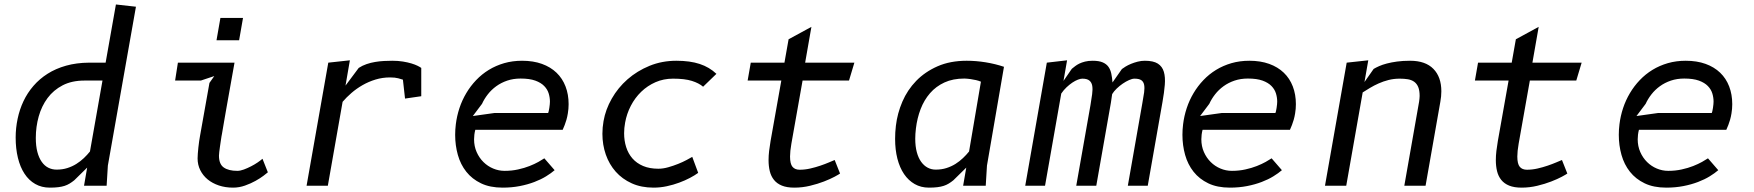

<svg xmlns="http://www.w3.org/2000/svg" viewBox="-20 -830 7840 858"><path d="M357.5 -470Q301 -470 260 -448.8Q219 -427.5 192.5 -391.8Q166 -356 153 -309.8Q140 -263.5 140 -213.5Q140 -177.5 147 -151Q154 -124.5 166.5 -106.8Q179 -89 196 -80.5Q213 -72 233 -72Q259 -72 281 -79Q303 -86 321.2 -97.5Q339.5 -109 354.8 -123.5Q370 -138 382 -153L438 -470ZM355.5 0 369.5 -81 312 -24.5Q301.5 -16 291.2 -9.8Q281 -3.5 268.8 0.5Q256.5 4.5 240.5 6.5Q224.5 8.5 202.5 8.5Q166 8.5 137.5 -7.8Q109 -24 89.5 -53.8Q70 -83.5 60 -124.8Q50 -166 50 -215.5Q50 -258 58.8 -299.5Q67.5 -341 85 -378Q102.5 -415 129.5 -446.2Q156.5 -477.5 192.8 -500.5Q229 -523.5 275.2 -536.5Q321.5 -549.5 377.5 -550H452L498 -810L587.5 -800L462 -90L456.5 0Z M965 -750H1066L1048.5 -650H947.5ZM937.5 -490 877.5 -470H762.5L775 -550H1028Q1015.5 -480 1006.5 -429.5Q997.5 -379 991.2 -343.5Q985 -308 981.2 -286Q977.5 -264 975.2 -251Q973 -238 972 -232.2Q971 -226.5 970.5 -224.2Q970 -222 969.8 -220.8Q969.5 -219.5 969 -215.5Q968 -208.5 966.2 -197Q964.5 -185.5 962.8 -173.5Q961 -161.5 959.8 -150.8Q958.5 -140 958.5 -134.5Q958.5 -96.5 980 -81.5Q1001.5 -66.5 1040.5 -66.5Q1053.5 -66.5 1069.8 -72.5Q1086 -78.5 1102 -86.8Q1118 -95 1131.5 -104.2Q1145 -113.5 1153 -120.5L1177 -60Q1172.5 -56 1157.8 -44.8Q1143 -33.5 1122 -21.8Q1101 -10 1075 -0.8Q1049 8.5 1021.5 8.5Q987 8.5 958 -1.2Q929 -11 908 -28.2Q887 -45.5 875 -69.5Q863 -93.5 863 -122Q863 -131 864 -144Q865 -157 866.5 -171.2Q868 -185.5 870 -199.2Q872 -213 874 -223.5L916 -459.5Z M1524 -447.5 1583 -526.5Q1599 -537 1618 -543.5Q1637 -550 1656.8 -553.2Q1676.5 -556.5 1696 -557.5Q1715.5 -558.5 1733 -558.5Q1759 -558.5 1780.5 -555Q1802 -551.5 1818.5 -546.5Q1835 -541.5 1846 -536Q1857 -530.5 1862.5 -526.5V-400L1790 -389.5L1780.5 -474Q1773.5 -476.5 1759.5 -480.2Q1745.5 -484 1723 -484Q1689 -484 1658 -474.5Q1627 -465 1600 -449.5Q1573 -434 1550.5 -414.5Q1528 -395 1511 -375L1445 0H1350L1447 -550L1543.5 -560.5Z M2458.5 -69.5Q2443 -56 2420.2 -42Q2397.5 -28 2368 -16.8Q2338.5 -5.5 2302.8 1.5Q2267 8.5 2226 8.5Q2169.5 8.5 2129.5 -10.8Q2089.5 -30 2063.8 -62.5Q2038 -95 2026 -137.8Q2014 -180.5 2014 -227.5Q2014 -251 2017 -275Q2021.5 -311.5 2033.2 -347Q2045 -382.5 2063.8 -414Q2082.5 -445.5 2107.8 -472Q2133 -498.5 2164.5 -517.8Q2196 -537 2233.2 -547.8Q2270.5 -558.5 2313 -558.5Q2363 -558.5 2401.8 -544.5Q2440.5 -530.5 2467 -505Q2493.5 -479.5 2507.2 -443.8Q2521 -408 2521 -364.5Q2521 -343.5 2517.5 -323Q2515 -307.5 2511.2 -294.5Q2507.5 -281.5 2503.5 -271.5Q2499 -260 2494.5 -250H2104Q2101 -238.5 2099.8 -228Q2098.5 -217.5 2098.5 -207.5Q2098.5 -176.5 2110 -150.5Q2121.5 -124.5 2140.5 -105.8Q2159.5 -87 2184 -76.8Q2208.5 -66.5 2235 -66.5Q2267 -66.5 2295.2 -72.8Q2323.5 -79 2346.2 -88Q2369 -97 2386 -106.5Q2403 -116 2412.5 -122.5ZM2429.5 -325Q2430.5 -326.5 2432 -333Q2433.5 -339.5 2434.8 -347.8Q2436 -356 2436.8 -363.8Q2437.5 -371.5 2437.5 -376Q2437.5 -394 2432 -412.2Q2426.5 -430.5 2412 -445.5Q2397.5 -460.5 2372 -469.8Q2346.5 -479 2306.5 -479Q2274 -479 2246.8 -469.8Q2219.5 -460.5 2197.8 -444.8Q2176 -429 2160 -408.5Q2144 -388 2134 -366L2093 -311.5L2189.5 -325Z M3122 -442.5Q3103.5 -458.5 3071.8 -468.5Q3040 -478.5 2987.5 -478.5Q2945.5 -478.5 2909.5 -462.8Q2873.5 -447 2845.5 -420Q2817.5 -393 2799 -357.2Q2780.5 -321.5 2773.5 -282Q2769 -258 2769 -234.5Q2769 -201.5 2778.2 -172.5Q2787.5 -143.5 2806.2 -122Q2825 -100.5 2854 -88.2Q2883 -76 2922 -76Q2943 -76 2966 -82.5Q2989 -89 3010.2 -97.5Q3031.5 -106 3048.2 -115Q3065 -124 3073.5 -129L3100 -57.5Q3085 -46.5 3063.2 -35Q3041.5 -23.5 3015.2 -13.8Q2989 -4 2959.8 2.2Q2930.5 8.5 2900.5 8.5Q2845.5 8.5 2803 -10.8Q2760.5 -30 2731.5 -62.8Q2702.5 -95.5 2687.2 -139.2Q2672 -183 2672 -232Q2672 -246 2673.2 -260Q2674.5 -274 2677 -288.5Q2686 -340.5 2713.8 -389.2Q2741.5 -438 2784.2 -475.5Q2827 -513 2882.5 -535.8Q2938 -558.5 3002.5 -558.5Q3063.5 -558.5 3106.8 -544.2Q3150 -530 3181.5 -500Z M3516.5 -188Q3510.5 -153.5 3510.5 -130.5Q3510.5 -97.5 3521.5 -84.5Q3532.5 -71.5 3553.5 -71.5Q3577 -71.5 3601 -77Q3625 -82.5 3646.2 -89.8Q3667.5 -97 3684.2 -104.2Q3701 -111.5 3710 -115L3734 -54.5Q3728.5 -50.5 3709.5 -40.2Q3690.5 -30 3662.2 -19Q3634 -8 3599.8 0.2Q3565.5 8.5 3529.5 8.5Q3496.5 8.5 3474.2 -0.5Q3452 -9.5 3438.8 -26Q3425.5 -42.5 3420 -65Q3414.5 -87.5 3414.5 -114.5Q3414.5 -134 3417 -155.5Q3419.5 -177 3423.5 -200L3471.5 -470H3321L3335 -550H3485.5L3504 -654.5L3606 -710L3578 -550H3798L3774 -470H3566.5Z M4363.5 -465Q4354.5 -469 4341.8 -472Q4329 -475 4317.5 -476.5Q4304 -478.5 4289.5 -479Q4238.5 -479 4200.5 -461.5Q4162.5 -444 4136 -413.5Q4109.5 -383 4094 -342.5Q4078.5 -302 4073 -256Q4070 -231 4070 -210.5Q4070 -176 4077 -150Q4084 -124 4096.5 -106.8Q4109 -89.5 4125.5 -80.8Q4142 -72 4161.5 -72Q4187.5 -72 4209.5 -79Q4231.5 -86 4249.8 -97.5Q4268 -109 4283.2 -123.5Q4298.5 -138 4310.5 -153ZM4284 0 4298 -81 4240.5 -24.5Q4230 -16 4219.8 -9.8Q4209.5 -3.5 4197.2 0.5Q4185 4.5 4169 6.5Q4153 8.5 4131 8.5Q4095.5 8.5 4067.5 -7.5Q4039.5 -23.5 4020 -52.2Q4000.5 -81 3990.2 -121Q3980 -161 3980 -209.5Q3980 -223.5 3980.8 -238.2Q3981.5 -253 3983.5 -268Q3990 -323.5 4012.5 -375.8Q4035 -428 4074.2 -468.5Q4113.5 -509 4169.8 -533.8Q4226 -558.5 4300 -558.5Q4342 -558.5 4385 -551.5Q4428 -544.5 4466.5 -531.5L4390.5 -90L4385 0Z M4650 0H4561.5L4658 -550L4748.5 -560.5L4732.5 -468.5Q4746.5 -488.5 4754 -499.8Q4761.5 -511 4765.2 -516.2Q4769 -521.5 4770 -522.8Q4771 -524 4771.5 -524Q4777 -528.5 4784.8 -534.5Q4792.5 -540.5 4803.2 -545.8Q4814 -551 4828.8 -554.8Q4843.5 -558.5 4863 -558.5Q4891 -558.5 4907.8 -551.2Q4924.5 -544 4933.5 -531.2Q4942.5 -518.5 4946.2 -500.5Q4950 -482.5 4951.5 -461.5L4993.5 -521.5Q4999 -526 5009.8 -532.5Q5020.5 -539 5034.5 -544.8Q5048.5 -550.5 5064.2 -554.5Q5080 -558.5 5096 -558.5Q5134 -558.5 5154 -545.8Q5174 -533 5181 -509Q5188 -485 5185.2 -451Q5182.5 -417 5175 -375L5109 0H5020L5085 -370Q5090 -397 5092.8 -417.2Q5095.5 -437.5 5092.8 -451.2Q5090 -465 5080 -471.8Q5070 -478.5 5049.5 -478.5Q5039.5 -478.5 5025.5 -472.2Q5011.5 -466 4997.2 -456.2Q4983 -446.5 4970.2 -434.2Q4957.5 -422 4950 -409.5Q4949.5 -406.5 4948.5 -399.8Q4947.5 -393 4946.5 -385.8Q4945.5 -378.5 4944.5 -372.2Q4943.5 -366 4943 -363.5L4879 0H4789.5L4853 -360Q4857.5 -387 4860.5 -409Q4863.5 -431 4861 -446.2Q4858.5 -461.5 4848.2 -470Q4838 -478.5 4816.5 -478.5Q4808.5 -478.5 4796.8 -474Q4785 -469.5 4772 -460.8Q4759 -452 4746 -439.8Q4733 -427.5 4722.5 -412Z M5708.5 -69.5Q5693 -56 5670.2 -42Q5647.5 -28 5618 -16.8Q5588.5 -5.5 5552.8 1.5Q5517 8.5 5476 8.5Q5419.5 8.5 5379.5 -10.8Q5339.5 -30 5313.8 -62.5Q5288 -95 5276 -137.8Q5264 -180.5 5264 -227.5Q5264 -251 5267 -275Q5271.5 -311.5 5283.2 -347Q5295 -382.5 5313.8 -414Q5332.5 -445.5 5357.8 -472Q5383 -498.5 5414.5 -517.8Q5446 -537 5483.2 -547.8Q5520.5 -558.5 5563 -558.5Q5613 -558.5 5651.8 -544.5Q5690.5 -530.5 5717 -505Q5743.5 -479.5 5757.2 -443.8Q5771 -408 5771 -364.5Q5771 -343.5 5767.5 -323Q5765 -307.5 5761.2 -294.5Q5757.5 -281.5 5753.5 -271.5Q5749 -260 5744.5 -250H5354Q5351 -238.5 5349.8 -228Q5348.5 -217.5 5348.5 -207.5Q5348.5 -176.5 5360 -150.5Q5371.5 -124.5 5390.5 -105.8Q5409.5 -87 5434 -76.8Q5458.5 -66.5 5485 -66.5Q5517 -66.5 5545.2 -72.8Q5573.5 -79 5596.2 -88Q5619 -97 5636 -106.5Q5653 -116 5662.5 -122.5ZM5679.5 -325Q5680.5 -326.5 5682 -333Q5683.5 -339.5 5684.8 -347.8Q5686 -356 5686.8 -363.8Q5687.5 -371.5 5687.5 -376Q5687.5 -394 5682 -412.2Q5676.5 -430.5 5662 -445.5Q5647.5 -460.5 5622 -469.8Q5596.5 -479 5556.5 -479Q5524 -479 5496.8 -469.8Q5469.5 -460.5 5447.8 -444.8Q5426 -429 5410 -408.5Q5394 -388 5384 -366L5343 -311.5L5439.5 -325Z M5996 0H5901L5998 -550L6094.5 -560.5L6077.5 -463.5L6118.5 -522Q6128.5 -528 6143 -534.5Q6157.5 -541 6177.5 -546.2Q6197.5 -551.5 6223.2 -555Q6249 -558.5 6281.5 -558.5Q6350 -558.5 6385.5 -522.2Q6421 -486 6421 -422Q6421 -399.5 6416.5 -375L6350.5 0H6255.5L6321.5 -375Q6322.5 -382 6323.2 -388.5Q6324 -395 6324 -401Q6324 -425.5 6317.8 -440.8Q6311.5 -456 6299.8 -464.5Q6288 -473 6271.5 -475.8Q6255 -478.5 6235 -478.5Q6208.5 -478.5 6185 -472.5Q6161.5 -466.5 6140.8 -457.2Q6120 -448 6102.2 -437.2Q6084.5 -426.5 6069.5 -417Z M6766.5 -188Q6760.5 -153.5 6760.5 -130.5Q6760.5 -97.5 6771.5 -84.5Q6782.5 -71.5 6803.5 -71.5Q6827 -71.5 6851 -77Q6875 -82.5 6896.2 -89.8Q6917.5 -97 6934.2 -104.2Q6951 -111.5 6960 -115L6984 -54.5Q6978.5 -50.5 6959.5 -40.2Q6940.5 -30 6912.2 -19Q6884 -8 6849.8 0.2Q6815.5 8.5 6779.5 8.5Q6746.5 8.5 6724.2 -0.5Q6702 -9.5 6688.8 -26Q6675.5 -42.5 6670 -65Q6664.5 -87.5 6664.5 -114.5Q6664.5 -134 6667 -155.5Q6669.5 -177 6673.5 -200L6721.5 -470H6571L6585 -550H6735.5L6754 -654.5L6856 -710L6828 -550H7048L7024 -470H6816.5Z M7658.5 -69.5Q7643 -56 7620.2 -42Q7597.5 -28 7568 -16.8Q7538.5 -5.5 7502.8 1.5Q7467 8.5 7426 8.5Q7369.5 8.5 7329.5 -10.8Q7289.5 -30 7263.8 -62.5Q7238 -95 7226 -137.8Q7214 -180.5 7214 -227.5Q7214 -251 7217 -275Q7221.5 -311.5 7233.2 -347Q7245 -382.5 7263.8 -414Q7282.5 -445.5 7307.8 -472Q7333 -498.5 7364.5 -517.8Q7396 -537 7433.2 -547.8Q7470.5 -558.5 7513 -558.5Q7563 -558.5 7601.8 -544.5Q7640.5 -530.5 7667 -505Q7693.5 -479.5 7707.2 -443.8Q7721 -408 7721 -364.5Q7721 -343.5 7717.5 -323Q7715 -307.5 7711.2 -294.5Q7707.5 -281.5 7703.5 -271.5Q7699 -260 7694.5 -250H7304Q7301 -238.5 7299.8 -228Q7298.5 -217.5 7298.5 -207.5Q7298.5 -176.5 7310 -150.5Q7321.5 -124.5 7340.5 -105.8Q7359.5 -87 7384 -76.8Q7408.5 -66.5 7435 -66.5Q7467 -66.5 7495.2 -72.8Q7523.5 -79 7546.2 -88Q7569 -97 7586 -106.5Q7603 -116 7612.5 -122.5ZM7629.5 -325Q7630.5 -326.5 7632 -333Q7633.5 -339.5 7634.8 -347.8Q7636 -356 7636.8 -363.8Q7637.5 -371.5 7637.5 -376Q7637.5 -394 7632 -412.2Q7626.5 -430.5 7612 -445.5Q7597.5 -460.5 7572 -469.8Q7546.5 -479 7506.5 -479Q7474 -479 7446.8 -469.8Q7419.5 -460.5 7397.8 -444.8Q7376 -429 7360 -408.5Q7344 -388 7334 -366L7293 -311.5L7389.5 -325Z"/></svg>

Font: B612 Mono
Style: Italic
Weight: 400
Italic angle: -10°
Version: Version 1.005